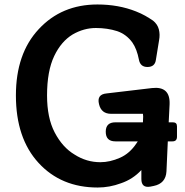

<svg xmlns="http://www.w3.org/2000/svg" viewBox="-20 -819 824 857"><path d="M611 -60Q573 -19 520 -1Q469 18 416 18Q253 18 152 -92Q51 -202 51 -393Q51 -580 153 -689Q255 -799 415 -799Q509 -799 587 -768Q610 -759 628.5 -748.5Q647 -738 663 -727Q683 -711 689 -688Q695 -665 690 -639L676 -553Q672 -520 638 -520Q606 -520 600 -553Q591 -600 571 -629Q544 -666 503 -680Q459 -694 408 -694Q354 -694 304 -665Q253 -634 222 -569Q190 -502 190 -393Q190 -293 224 -228Q259 -161 313 -129Q366 -95 428 -95Q471 -95 516 -115Q559 -134 589 -179L595 -188H495Q452 -188 452 -231Q452 -273 495 -273H618L619 -299L618 -311H476Q432 -311 422 -354Q411 -398 456 -402L659 -426Q740 -435 737 -354L733 -273H752Q770 -273 770 -255V-209Q770 -188 750 -188H729L723 -54Q720 0 666 11L651 14Q611 21 611 -20Z"/></svg>

Font: MaokenZhuyuanTi
Style: Regular
Weight: 400
Designer: Fontworks Inc & LongZhuTi team: ZERO子、时光羊、荆南、频凡、刘鹏、Little White Dog、帆影Magmeta、奈白不弍、白日月球、ChaoTawei、雨三（排名不分先后）
Version: Version 1.000; 20230222